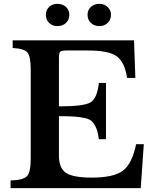

<svg xmlns="http://www.w3.org/2000/svg" viewBox="-20 -980 804 1000"><path d="M287 -680V-426Q416 -426 451 -446.5Q486 -467 495 -548H532V-255H495Q490 -290 482.5 -309.5Q475 -329 463 -343.5Q451 -358 426.5 -364Q402 -370 371.5 -372.5Q341 -375 287 -375V-169Q287 -104 324 -79.5Q361 -55 458 -55Q572 -55 620 -91Q668 -127 689 -229H729L713 0H35V-40Q102 -42 121 -63Q140 -84 140 -154V-616Q140 -686 123 -706.5Q106 -727 46 -730V-770H678L685 -574H642Q629 -658 587 -687.5Q545 -717 438 -717H325Q300 -717 293.5 -710.5Q287 -704 287 -680ZM219 -903Q219 -928 236 -944Q253 -960 279 -960Q306 -960 323.5 -944Q341 -928 341 -903Q341 -877 323.5 -860.5Q306 -844 279 -844Q253 -844 236 -860.5Q219 -877 219 -903ZM436 -903Q436 -928 453.5 -944Q471 -960 498 -960Q523 -960 540.5 -943.5Q558 -927 558 -903Q558 -877 540.5 -860.5Q523 -844 498 -844Q471 -844 453.5 -860.5Q436 -877 436 -903Z"/></svg>

Font: Libre Baskerville
Style: Bold
Weight: 700
Designer: Pablo Impallari, Rodrigo Fuenzalida
Foundry: Pablo Impallari, Rodrigo Fuenzalida
Version: Version 1.000